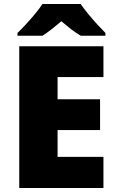

<svg xmlns="http://www.w3.org/2000/svg" viewBox="-20 -947 589 967"><path d="M501 0H77V-714H501V-559H270V-447H484V-292H270V-157H501ZM386 -927Q402 -904 424.5 -876.5Q447 -849 470.5 -823.5Q494 -798 511 -781V-767H387Q361 -782 338 -800Q315 -818 289 -840Q263 -818 241.5 -801Q220 -784 194 -767H68V-781Q87 -799 110.5 -824.5Q134 -850 156.5 -877Q179 -904 194 -927Z"/></svg>

Font: Noto Sans Georgian Black
Style: Regular
Weight: 900
Designer: Monotype Design Team, Akaki Razmadze
Foundry: Google LLC
Version: Version 2.005; ttfautohint (v1.8.4.7-5d5b)